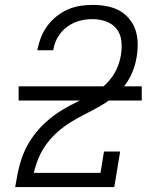

<svg xmlns="http://www.w3.org/2000/svg" viewBox="-20 -763 640 783"><path d="M42 0V-1Q47 -30 52.5 -58Q58 -86 67.5 -114.5Q77 -143 91.5 -169.5Q106 -196 125 -220Q144 -244 167 -265Q190 -286 215.5 -303Q241 -320 268 -334Q295 -348 322.5 -361.5Q350 -375 376 -391.5Q402 -408 422.5 -431Q443 -454 455.5 -481Q468 -508 473 -538Q473 -538 473 -538Q473 -538 473 -539Q478 -567 475 -595.5Q472 -624 455.5 -645Q439 -666 412.5 -675.5Q386 -685 358 -685Q340 -685 321.5 -682Q303 -679 286 -672Q269 -665 253.5 -653.5Q238 -642 226 -626.5Q214 -611 207 -594Q200 -577 197 -558H132Q137 -584 146.5 -609Q156 -634 172 -656Q188 -678 209.5 -695.5Q231 -713 256 -724Q281 -735 306.5 -739Q332 -743 358 -743Q386 -743 414 -738Q442 -733 465.5 -720.5Q489 -708 506.5 -687Q524 -666 532.5 -640.5Q541 -615 541.5 -586.5Q542 -558 537 -529Q532 -498 519.5 -468Q507 -438 486.5 -411.5Q466 -385 439.5 -364.5Q413 -344 384.5 -328Q356 -312 326 -297Q296 -282 268 -264.5Q240 -247 215 -225Q190 -203 170 -176Q150 -149 137.5 -119Q125 -89 118 -58H390L404 -145H470L446 0ZM56 -353V-411H558V-353Z"/></svg>

Font: Iosevka Curly Slab LtEx
Style: Italic
Weight: 300
Width: 7
Italic angle: -9°
Monospace: yes
Designer: Belleve Invis
Foundry: Belleve Invis
Version: Version 11.1.0; ttfautohint (v1.8.3)